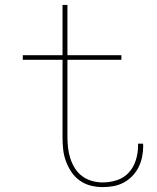

<svg xmlns="http://www.w3.org/2000/svg" viewBox="-20 -755 640 783"><path d="M399 8Q374 8 350 2Q326 -4 305.5 -18.5Q285 -33 271 -54Q257 -75 248.5 -98.5Q240 -122 237.5 -146.5Q235 -171 235 -196V-511H73V-530H235V-735H255V-530H475V-511H255V-196Q255 -174 257.5 -152Q260 -130 267 -108.5Q274 -87 286 -68Q298 -49 316 -36Q334 -23 355.5 -17Q377 -11 399 -11Q429 -11 457.5 -20.5Q486 -30 505.5 -51.5Q525 -73 534 -102Q543 -131 543 -160Q543 -162 543 -164Q543 -166 543 -169H563Q564 -166 564 -163.5Q564 -161 564 -159Q564 -137 559.5 -115Q555 -93 545 -73Q535 -53 519.5 -37Q504 -21 484.5 -10.5Q465 0 443 4Q421 8 399 8Z"/></svg>

Font: Iosevka Curly Thin Extended
Style: Regular
Weight: 100
Width: 7
Monospace: yes
Designer: Belleve Invis
Foundry: Belleve Invis
Version: Version 11.1.0; ttfautohint (v1.8.3)